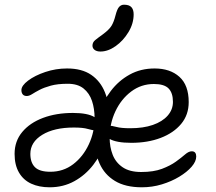

<svg xmlns="http://www.w3.org/2000/svg" viewBox="-20 -786 916 816"><path d="M583 10Q513 10 468.5 -17Q424 -44 403 -91.5Q382 -139 382 -200Q382 -252 400 -304Q418 -356 451 -399.5Q484 -443 531 -469Q578 -495 637 -495Q703 -495 742.5 -459.5Q782 -424 782 -352Q782 -298 750 -259.5Q718 -221 663 -200Q608 -179 538 -179Q474 -179 445 -196Q416 -213 416 -230Q416 -241 421.5 -246.5Q427 -252 441 -252Q455 -252 475 -246.5Q495 -241 534 -241Q589 -241 629.5 -255Q670 -269 692.5 -294.5Q715 -320 715 -353Q715 -391 696.5 -410Q678 -429 634 -429Q580 -429 537.5 -397Q495 -365 470.5 -313Q446 -261 446 -201Q446 -161 459 -128Q472 -95 501.5 -75Q531 -55 580 -55Q633 -55 668.5 -68.5Q704 -82 727.5 -99Q751 -116 766.5 -129.5Q782 -143 795 -143Q805 -143 809.5 -137Q814 -131 814 -121Q814 -100 794.5 -77.5Q775 -55 742 -35Q709 -15 668 -2.5Q627 10 583 10ZM191 10Q146 10 112.5 -5.5Q79 -21 60.5 -53Q42 -85 42 -132Q42 -186 74.5 -225Q107 -264 163 -285Q219 -306 290 -306Q353 -306 382 -288Q411 -270 411 -254Q411 -243 405.5 -237.5Q400 -232 386 -232Q373 -232 353 -238Q333 -244 294 -244Q210 -244 159.5 -213Q109 -182 109 -132Q109 -95 128.5 -75.5Q148 -56 194 -56Q249 -56 291 -88Q333 -120 357.5 -172.5Q382 -225 382 -284Q382 -324 371 -357Q360 -390 335 -410Q310 -430 268 -430Q225 -430 196 -422Q167 -414 148 -404Q129 -394 116.5 -386Q104 -378 94 -378Q82 -378 76.5 -385Q71 -392 71 -403Q71 -422 99.5 -443.5Q128 -465 172.5 -480Q217 -495 265 -495Q328 -495 367.5 -468Q407 -441 426 -393.5Q445 -346 445 -285Q445 -233 427.5 -181Q410 -129 376.5 -85.5Q343 -42 296 -16Q249 10 191 10ZM407 -567Q391 -567 382 -574Q373 -581 373 -592Q373 -606 384.5 -615.5Q396 -625 417 -640Q444 -660 454 -676.5Q464 -693 471 -721Q478 -748 486.5 -757Q495 -766 507 -766Q529 -766 538.5 -755.5Q548 -745 548 -725Q548 -686 526 -649.5Q504 -613 471.5 -590Q439 -567 407 -567Z"/></svg>

Font: Shantell Sans Light
Style: Regular
Weight: 300
Designer: Stephen Nixon, Anya Danilova, Shantell Martin
Foundry: Arrow Type
Version: Version 1.011;[c5ecc13dd]